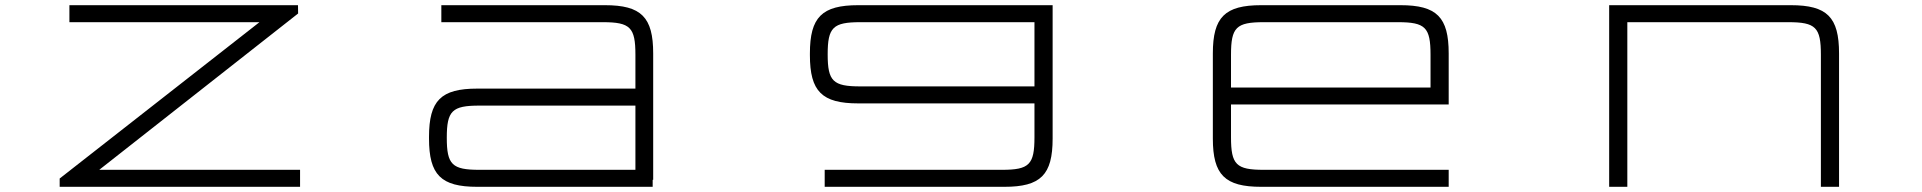

<svg xmlns="http://www.w3.org/2000/svg" viewBox="-20 -720 7408 740"><path d="M247.5 -700V-634.5H980L210 -32V0H1136.5V-65.5H362.5L1129 -668L1128.5 -700Z M1827.5 -313H2429V-65.5H1827.5C1722.5 -65.5 1702 -85.5 1702 -189C1702 -293 1722.5 -313 1827.5 -313ZM1633.5 -186C1633.5 -46 1679.5 0 1819.5 0H2495.5V-27H2497.5V-514C2497.5 -654 2451.5 -700 2311.5 -700H1681V-634.5H2303.5C2409 -634.5 2429 -614.5 2429 -509V-378.5H1819.5C1679.5 -378.5 1633.5 -332.5 1633.5 -192.5Z M3296 -634.5H3967V-387H3296C3190.5 -387 3170 -407 3170 -510.5C3170 -614.5 3190.5 -634.5 3296 -634.5ZM3101.5 -507.5C3101.5 -367.5 3148 -321.5 3288 -321.5H3967V-191C3967 -85.5 3947 -65.5 3841.5 -65.5H3158.5V0H3851C3991 0 4037 -46 4037 -186V-700H3288C3148 -700 3101.5 -654 3101.5 -514Z M5377.5 -700H4841C4701 -700 4654.5 -654 4654.5 -514V-186C4654.5 -46 4701 0 4841 0H5563.5V-65.5H4850.5C4744.5 -65.5 4724.5 -85.5 4724.5 -191V-317.5H5563.5V-514C5563.5 -654 5517.5 -700 5377.5 -700ZM4724.5 -382.5V-509C4724.5 -614.5 4744.5 -634.5 4850.5 -634.5H5368C5473.5 -634.5 5493.5 -614.5 5493.5 -509V-382.5Z M6182 -700V0H6252V-634.5H6872.5C6978 -634.5 6998 -614.5 6998 -509V0H7068V-514C7068 -654 7022 -700 6882 -700Z"/></svg>

Font: Melete Light
Style: Regular
Weight: 300
Width: 6
Designer: Sora Sagano
Foundry: DOT COLON
Version: Version 0.200;FEAKit 1.0